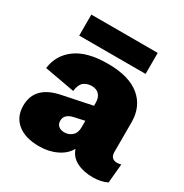

<svg xmlns="http://www.w3.org/2000/svg" viewBox="-160 -805 904 942"><g transform="rotate(30 292.0 -334.0)"><path d="M324 -314Q324 -343 309 -359.5Q294 -376 267 -376Q241 -376 222.5 -362Q204 -348 199 -309L28 -340Q38 -418 101 -464Q164 -510 281 -510Q401 -510 462.5 -459Q524 -408 524 -319V-151Q524 -111 562 -111Q576 -111 584 -115L574 -7Q540 10 493 10Q440 10 402 -9.5Q364 -29 351 -69Q331 -32 287 -11Q243 10 189 10Q111 10 67 -25.5Q23 -61 23 -125Q23 -236 159 -263L324 -297ZM217 -151Q217 -132 229.5 -121.5Q242 -111 263 -111Q287 -111 305.5 -127Q324 -143 324 -175V-212L265 -199Q217 -188 217 -151ZM465 -678V-559H89V-678Z"/></g></svg>

Font: Work Sans ExtraBold
Style: Regular
Weight: 800
Designer: Wei Huang
Foundry: Wei Huang
Version: Version 2.012; ttfautohint (v1.8.3)